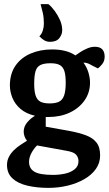

<svg xmlns="http://www.w3.org/2000/svg" viewBox="-20 -746 528 932"><path d="M215 166Q158 166 112 155Q66 144 40 119.5Q14 95 14 55Q14 33 23.5 15Q33 -3 48 -17.5Q63 -32 80 -43Q97 -54 111 -63Q104 -71 99.5 -83Q95 -95 95 -107Q95 -132 112.5 -152.5Q130 -173 150 -184Q107 -194 80 -217Q53 -240 40.5 -270.5Q28 -301 28 -331Q28 -388 55 -427Q82 -466 128.5 -486Q175 -506 233 -506Q269 -506 297.5 -498.5Q326 -491 346 -477Q353 -482 368 -492Q383 -502 402.5 -510.5Q422 -519 440 -519Q465 -519 476.5 -506.5Q488 -494 488 -471Q488 -449 475.5 -434Q463 -419 455 -414L429 -427Q417 -434 407.5 -438Q398 -442 385 -442Q402 -419 409.5 -393Q417 -367 417 -345Q417 -296 390 -258Q363 -220 317.5 -199Q272 -178 215 -178H202V-131L314 -111Q363 -102 396.5 -89.5Q430 -77 448 -54.5Q466 -32 466 8Q466 45 445.5 74Q425 103 389.5 123.5Q354 144 309 155Q264 166 215 166ZM238 103Q267 103 295 97Q323 91 342 76Q361 61 361 36Q361 19 350 5.5Q339 -8 303 -14L160 -40Q145 -26 133 -4Q121 18 121 40Q121 72 147 87.5Q173 103 238 103ZM221 -244Q249 -244 266 -252Q283 -260 291 -282Q299 -304 299 -345Q299 -379 293 -399.5Q287 -420 271.5 -429.5Q256 -439 225 -439Q194 -439 176.5 -430.5Q159 -422 152.5 -400.5Q146 -379 146 -339Q146 -303 153 -282Q160 -261 176 -252.5Q192 -244 221 -244ZM223 -543Q207 -543 194.5 -550.5Q182 -558 171 -570Q182 -580 187.5 -597Q193 -614 193 -631Q193 -660 188 -682.5Q183 -705 177 -726H215Q230 -714 245.5 -693Q261 -672 271.5 -648Q282 -624 282 -599Q282 -579 268 -561Q254 -543 223 -543Z"/></svg>

Font: Faustina Light SemiBold
Style: Regular
Weight: 600
Version: Version 1.200